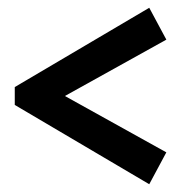

<svg xmlns="http://www.w3.org/2000/svg" viewBox="-20 -533 494 494"><path d="M408 -141 364 -59 18 -263V-309L364 -513L408 -431L147 -286Z"/></svg>

Font: Piazzolla Thin ExtraBold
Style: Regular
Weight: 800
Version: Version 2.005